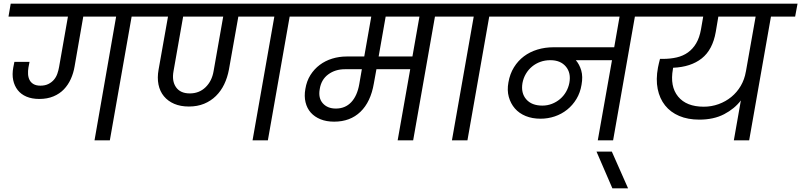

<svg xmlns="http://www.w3.org/2000/svg" viewBox="-20 -760 4340 1040"><path d="M609 -670H431L384 -400Q378 -364 363.5 -332Q349 -300 326 -276Q303 -252 269.5 -238Q236 -224 193 -224Q153 -224 123.5 -236.5Q94 -249 76 -272Q58 -295 51.5 -326Q45 -357 52 -395L58 -425H140L134 -394Q131 -376 132 -358.5Q133 -341 140 -327Q147 -313 161.5 -304.5Q176 -296 199 -296Q224 -296 242 -305Q260 -314 272 -328Q284 -342 290.5 -360.5Q297 -379 300 -397L348 -670H26L38 -740H837L825 -670H693L575 0H492Z M1008 -254Q1059 -254 1093.5 -287.5Q1128 -321 1137 -375L1189 -670H972L920 -375Q910 -321 933.5 -287.5Q957 -254 1008 -254ZM784 -740H1693L1681 -670H1549L1431 0H1348L1466 -670H1271L1220 -383Q1212 -340 1194.5 -303.5Q1177 -267 1149.5 -240Q1122 -213 1085.5 -198Q1049 -183 1003 -183Q958 -183 924 -197.5Q890 -212 868 -238.5Q846 -265 838.5 -302Q831 -339 839 -383L890 -670H772Z M1799 -172Q1850 -172 1882.5 -206.5Q1915 -241 1926 -304L1940 -385H1848Q1796 -385 1758 -357Q1720 -329 1712 -278Q1703 -229 1728.5 -200.5Q1754 -172 1799 -172ZM2252 -670H2069L2031 -454H2214ZM1640 -740H2479L2467 -670H2336L2218 0H2134L2202 -385H2019L2005 -308Q1988 -208 1932.5 -154.5Q1877 -101 1790 -101Q1748 -101 1716 -114Q1684 -127 1663.5 -150Q1643 -173 1635 -206Q1627 -239 1634 -278Q1641 -321 1661.5 -353.5Q1682 -386 1712 -408.5Q1742 -431 1779.5 -442.5Q1817 -454 1858 -454H1953L1991 -670H1628Z M2546 -670H2414L2426 -740H2773L2761 -670H2630L2512 0H2428Z M2918 -188Q2945 -188 2969.5 -197.5Q2994 -207 3013.5 -223.5Q3033 -240 3046 -262.5Q3059 -285 3064 -311Q3074 -365 3045 -399.5Q3016 -434 2961 -434Q2932 -434 2907 -425Q2882 -416 2862 -399.5Q2842 -383 2828.5 -360Q2815 -337 2810 -310Q2801 -256 2830.5 -222Q2860 -188 2918 -188ZM2720 -740H3563L3551 -670H3419L3301 0H3218L3295 -434H3099Q3119 -411 3128.5 -378Q3138 -345 3130 -301Q3123 -258 3102.5 -224Q3082 -190 3052 -166Q3022 -142 2985 -129.5Q2948 -117 2908 -117Q2863 -117 2827.5 -131.5Q2792 -146 2769 -172.5Q2746 -199 2736 -235Q2726 -271 2734 -314Q2742 -360 2764 -395.5Q2786 -431 2818 -455Q2850 -479 2891 -491.5Q2932 -504 2979 -504H3307L3336 -670H2708Z M3211 61H3294L3382 260H3297Z M3792 -182Q3834 -182 3872.5 -196Q3911 -210 3941.5 -235Q3972 -260 3992.5 -295Q4013 -330 4020 -372V-371L4073 -670H3871L3857 -587Q3840 -490 3781 -443.5Q3722 -397 3626 -393Q3626 -391 3625.5 -389.5Q3625 -388 3625 -386Q3608 -292 3653 -237Q3698 -182 3792 -182ZM3509 -740H4300L4287 -670H4156L4038 0H3955L3993 -216Q3959 -171 3902.5 -141.5Q3846 -112 3768 -112Q3706 -112 3659 -132Q3612 -152 3582.5 -189Q3553 -226 3542.5 -278Q3532 -330 3544 -394Q3546 -405 3549 -417Q3552 -429 3555 -441H3570Q3611 -441 3645.5 -449Q3680 -457 3706.5 -476Q3733 -495 3751 -525.5Q3769 -556 3777 -601L3789 -670H3497Z"/></svg>

Font: SVN-Poppins
Style: Italic
Weight: 400
Italic angle: -10°
Designer: Ninad Kale (Devanagari), Jonny Pinhorn (Latin)
Foundry: Indian Type Foundry
Version: Version 3.002 2017; ttfautohint (v1.8.3)